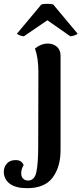

<svg xmlns="http://www.w3.org/2000/svg" viewBox="-120 -756 426 1005"><path d="M-100 143Q-100 118 -84 100Q-68 82 -38 82Q-22 82 -12.5 88Q-3 94 4 107Q-9 130 -9 150Q-9 170 1.5 179.5Q12 189 27 189Q61 189 70.5 144Q80 99 80 8L81 -378Q81 -454 63 -502Q95 -528 130 -528Q159 -528 178 -511Q197 -494 197 -465V29Q197 118 155.5 173.5Q114 229 22 229Q-38 229 -69 205.5Q-100 182 -100 143ZM-31 -580 96 -732Q104 -736 129 -736Q151 -736 159 -732L286 -580Q285 -576 270.5 -571Q256 -566 248 -566L128 -650L5 -566Q-3 -566 -16.5 -571Q-30 -576 -31 -580Z"/></svg>

Font: Arima Madurai ExtraBold
Style: Regular
Weight: 800
Designer: Joana Correia and Natanael Gama
Foundry: NDISCOVER
Version: Version 1.019